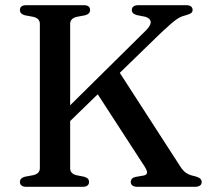

<svg xmlns="http://www.w3.org/2000/svg" viewBox="-20 -720 801 740"><path d="M202.2 -266.6 540.8 -601.1Q554.9 -614.9 559 -625.6Q563 -636.3 557.9 -643.9Q552.7 -651.5 538.9 -655.6L507.6 -661.8Q497 -664.8 492.6 -669.5Q488.1 -674.3 488.1 -681.6Q488.1 -690.4 494.6 -695.2Q501 -700 513.7 -700H696.4Q710 -700 716.2 -695.2Q722.3 -690.4 722.3 -681.6Q722.3 -674.1 716.7 -669.7Q711 -665.4 693.5 -660.4Q685 -658.3 677.3 -655Q669.5 -651.8 659.8 -644.9Q650 -638.1 635.5 -625.3Q621 -612.5 598.5 -591.6L221.8 -225.7ZM341.2 -380.5 432.1 -454.1 675.9 -76.7Q686.4 -60.6 698.8 -52.7Q711.2 -44.8 728.2 -41.6Q746.2 -37 751.8 -31.4Q757.4 -25.8 757.4 -18.1Q757.4 -9.8 750.8 -4.9Q744.2 0 731.2 0H509.9Q496.6 0 490.3 -5.1Q484 -10.1 484 -18.6Q484 -26.2 488.7 -31.2Q493.3 -36.1 502.5 -38.1L534.7 -43.7Q546.1 -46.3 546.7 -54.3Q547.4 -62.3 538.4 -76.5ZM250.4 -72Q250.4 -61.3 256.2 -54.7Q262 -48.1 273.3 -45L304.1 -38.9Q315.1 -35.3 319.2 -30.7Q323.2 -26 323.2 -18.4Q323.2 -10.1 317.4 -5.1Q311.5 0 298.5 0H81.5Q68.8 0 62.8 -5.1Q56.8 -10.1 56.8 -18.4Q56.8 -33.7 75.9 -38.9L108.7 -45Q120.8 -47.9 127.2 -54.6Q133.6 -61.3 133.6 -72V-628Q133.6 -638.7 127.2 -645.4Q120.8 -652.1 108.7 -655L75.9 -661.1Q56.8 -666.3 56.8 -681.6Q56.8 -690.4 62.8 -695.2Q68.8 -700 81.5 -700H302.5Q315.5 -700 321.4 -695.2Q327.2 -690.4 327.2 -681.6Q327.2 -666.3 308.1 -661.1L275.3 -655Q263.4 -652.1 256.9 -645.4Q250.4 -638.7 250.4 -628Z"/></svg>

Font: Fraunces
Style: Regular
Weight: 900
Version: Version 1.000;[b76b70a41]